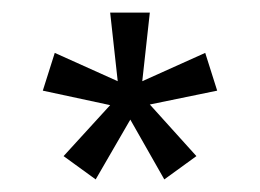

<svg xmlns="http://www.w3.org/2000/svg" viewBox="-20 -682 413 305"><path d="M218 -516 292 -434 241 -397 187 -492 132 -397 81 -434 155 -515 48 -538 67 -598 167 -553 155 -662H218L206 -553L306 -598L325 -538Z"/></svg>

Font: Questrial
Style: Regular
Weight: 400
Designer: Joe Prince
Foundry: Joe Prince
Version: Version 1.002